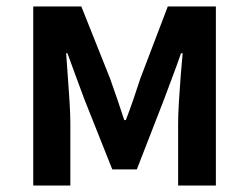

<svg xmlns="http://www.w3.org/2000/svg" viewBox="-20 -575 771 595"><path d="M83 0V-555H232L321 -332Q333 -298 344 -266Q355 -234 365 -203H370Q382 -234 393 -266Q404 -298 415 -332L500 -555H649V0H532V-193Q532 -221 534.5 -260.5Q537 -300 540 -340Q543 -380 546 -410H541Q529 -375 514.5 -337Q500 -299 488 -266L404 -50H328L242 -266Q230 -299 215.5 -337.5Q201 -376 189 -410H185Q187 -380 190 -340Q193 -300 195.5 -260.5Q198 -221 198 -193V0Z"/></svg>

Font: Noto Sans JP SemiBold
Style: Regular
Weight: 600
Designer: Ryoko NISHIZUKA  (kana, bopomofo & ideographs); Paul D. Hunt (Latin, Greek & Cyrillic); Sandoll Communications , Soo-you
Foundry: Adobe
Version: Version 2.004-H2;hotconv 1.0.118;makeotfexe 2.5.65603